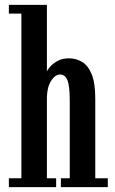

<svg xmlns="http://www.w3.org/2000/svg" viewBox="-20 -770 475 790"><path d="M16.5 0V-36.5H68V-714H16.5V-750H173V-475Q173.5 -479.5 184.2 -493Q195 -506.5 215 -518.2Q235 -530 264 -530Q293 -530 317.8 -515.2Q342.5 -500.5 357.2 -464.5Q372 -428.5 372 -364.5V-36.5H423.5V0H230.5V-36.5H267V-357Q267 -417.5 257.2 -440.5Q247.5 -463.5 227.5 -463.5Q207 -463.5 190.5 -437.8Q174 -412 173 -369.5V-36.5H211V0Z"/></svg>

Font: Imbue 10pt SemiBold
Style: Regular
Weight: 600
Designer: Tyler Finck
Foundry: Etcetera Type Company
Version: Version 1.102; ttfautohint (v1.8.3)